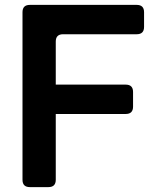

<svg xmlns="http://www.w3.org/2000/svg" viewBox="-20 -765 626 785"><path d="M102 0Q72 0 72 -30V-715Q72 -745 102 -745H539Q569 -745 569 -715V-655Q569 -625 539 -625H238Q208 -625 208 -595V-419H494Q524 -419 524 -389V-329Q524 -299 494 -299H208V-30Q208 0 178 0Z"/></svg>

Font: Pitagon Sans Text
Style: Bold
Weight: 700
Designer: Travis Tran
Foundry: Pitagon
Version: Version 1.001; ttfautohint (v1.8.4.7-5d5b);gftools[0.9.26]